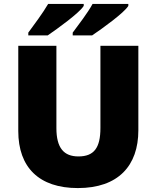

<svg xmlns="http://www.w3.org/2000/svg" viewBox="-20 -947 797 977"><path d="M633 -917V-927H451C427 -882 378 -819 350 -781V-767H449C501 -802 612 -882 633 -917ZM406 -917V-927H225C199 -882 152 -819 124 -781V-767H223C274 -802 385 -882 406 -917ZM684 -284V-714H491V-296C491 -194 458 -151 379 -151C305 -151 267 -194 267 -295V-714H73V-280C73 -95 179 10 376 10C582 10 684 -104 684 -284Z"/></svg>

Font: Noto Sans Kannada Black
Style: Regular
Weight: 900
Designer: Jelle Bosma - Monotype Design Team
Foundry: Monotype Imaging Inc.
Version: Version 2.005